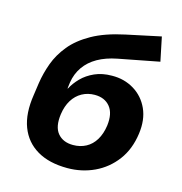

<svg xmlns="http://www.w3.org/2000/svg" viewBox="-109 -827 886 937"><g transform="rotate(15 334.0 -359.0)"><path d="M314 11Q222 11 161 -25Q100 -61 74.5 -128Q49 -195 64 -291L73 -354Q81 -406 99.5 -456.5Q118 -507 155.5 -553Q193 -599 257 -635Q321 -671 420 -692L594 -729L619 -608L412 -568Q356 -557 315.5 -534Q275 -511 250.5 -476Q226 -441 219 -396L215 -365H217Q232 -394 258 -420.5Q284 -447 322 -464Q360 -481 409 -481Q471 -482 520.5 -452Q570 -422 594.5 -368Q619 -314 609 -242Q598 -161 555.5 -104.5Q513 -48 450 -18.5Q387 11 314 11ZM312 -105Q348 -105 377 -120.5Q406 -136 424.5 -166.5Q443 -197 449 -240Q457 -302 430 -335.5Q403 -369 352 -369Q317 -369 288 -353Q259 -337 240.5 -307Q222 -277 216 -235Q207 -170 234 -137.5Q261 -105 312 -105Z"/></g></svg>

Font: Nunito Sans 7pt ExtraBold
Style: Italic
Weight: 800
Italic angle: -9°
Designer: Vernon Adams
Foundry: Vernon Adams
Version: Version 3.101;gftools[0.9.27]